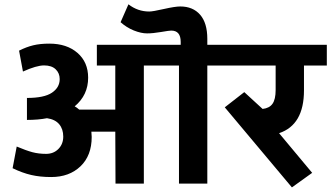

<svg xmlns="http://www.w3.org/2000/svg" viewBox="-20 -832 1501 870"><path d="M395.5 -211.4Q395.5 -127 344.7 -78.4Q293.9 -29.8 211.9 -29.8Q161.6 -29.8 121.6 -39.1Q81.5 -48.3 37.1 -69.8L55.7 -168Q98.6 -149.9 127 -142.3Q155.3 -134.8 189 -134.8Q222.7 -134.8 244.6 -157Q266.6 -179.2 266.6 -213.1Q266.6 -247.1 248.3 -269Q230 -291 192.9 -296.4Q153.3 -288.6 102.1 -288.6V-388.2Q180.2 -388.2 215.3 -411.9Q250.5 -435.5 250.5 -473.6Q250.5 -500.5 232.2 -518.1Q213.9 -535.6 179.7 -535.6Q145.5 -535.6 84 -507.8L66.4 -602.5Q99.1 -619.1 130.4 -626.7Q161.6 -634.3 203.6 -634.3Q282.7 -634.3 331.1 -592.3Q379.4 -550.3 379.4 -480Q379.4 -400.9 318.4 -350.1Q327.1 -345.7 338.9 -335.4H502.4V-535.2H418.9V-628.9H798.8V-642.1Q798.8 -693.4 755.9 -693.4Q746.6 -693.4 709.7 -687Q672.9 -680.7 646.2 -680.7Q619.6 -680.7 586.7 -693.8Q553.7 -707 526.4 -731.4L562 -812.5Q604 -779.8 656.2 -779.8Q672.4 -779.8 722.9 -791.3Q773.4 -802.7 796.9 -802.7Q854 -802.7 886.7 -765.4Q919.4 -728 919.4 -655.8V-628.9H1029.3V-535.2H919.4V0H791V-535.2H631.8V0H503.4L502.4 -235.4H394Q395.5 -211.9 395.5 -211.4Z M1229 -424.3V-535.2H1000V-628.9H1460.9V-535.2H1357.4V-422.4Q1357.4 -266.1 1244.6 -228.5L1394.5 -48.8L1302.7 17.1L998.5 -345.7L1086.9 -414.6L1169.9 -338.4Q1200.7 -341.8 1214.8 -361.8Q1229 -381.8 1229 -424.3Z"/></svg>

Font: Yantramanav
Style: Bold
Weight: 700
Version: Version 1.001;PS 1.0;hotconv 1.0.72;makeotf.lib2.5.5900; ttf